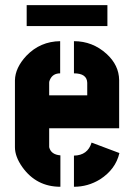

<svg xmlns="http://www.w3.org/2000/svg" viewBox="-20 -714 514 734"><path d="M82 -614.3V-694.3H390.6V-614.3ZM37.1 -151.4V-407.2Q38.1 -455.1 81.1 -501Q133.8 -555.7 210 -556.6V-433.6Q181.6 -433.6 170.9 -409.2Q168 -403.3 168 -398.4V-349.6H313.5V-397.5Q312.5 -433.6 262.7 -433.6V-556.6Q334 -556.6 387.7 -507.8Q434.6 -464.8 435.5 -408.2V-223.6H168V-151.4Q174.8 -123 210.9 -120.1V0Q119.1 0 65.4 -75.2Q37.1 -115.2 37.1 -151.4ZM262.7 0V-119.1Q315.4 -120.1 330.1 -168.9L436.5 -128.9Q421.9 -66.4 362.3 -28.3Q316.4 0 262.7 0Z"/></svg>

Font: Post No Bills Colombo
Style: ExtraBold
Weight: 900
Designer: Kosala Senevirathne, Siva Puranthara, Lasantha Premarathna, Tharique Azeez
Foundry: Mooniak
Version: Version 1.220 ; ttfautohint (v1.5)